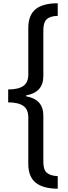

<svg xmlns="http://www.w3.org/2000/svg" viewBox="-20 -793 413 1174"><path d="M333 361Q242 360 197.5 323.5Q153 287 153 209V-75Q153 -125 122 -146Q91 -167 30 -167V-246Q91 -246 122 -267Q153 -288 153 -337V-622Q153 -700 197.5 -736.5Q242 -773 333 -773V-696Q287 -695 266 -675.5Q245 -656 245 -609V-328Q245 -228 140 -210V-204Q245 -186 245 -86V198Q245 245 266.5 263.5Q288 282 333 284Z"/></svg>

Font: Noto Sans Telugu ExtraCondensed Medium
Style: Regular
Weight: 500
Width: 2
Designer: Jelle Bosma - Monotype Design Team
Foundry: Monotype Imaging Inc.
Version: Version 2.005; ttfautohint (v1.8.4.7-5d5b)